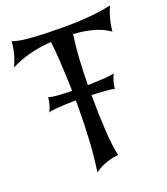

<svg xmlns="http://www.w3.org/2000/svg" viewBox="-160 -834 810 929"><g transform="rotate(-20 245.5 -369.0)"><path d="M181.2 0Q191.9 -72.8 197 -154.1Q202.1 -235.4 202.1 -327.6V-362.8Q78.6 -360.8 61 -351.6Q67.9 -362.3 73.5 -380.6Q79.1 -398.9 82 -423.3L89.8 -420.9Q110.4 -414.1 201.2 -412.1Q198.7 -502.9 194.8 -567.1Q190.9 -631.3 185.5 -669.4Q126 -665.5 73.7 -651.9Q21.5 -638.2 -24.4 -614.7Q-14.6 -633.3 -5.1 -664.3Q4.4 -695.3 8.3 -737.8L21 -733.9Q78.6 -715.8 279.8 -715.8Q413.6 -715.8 514.2 -737.8Q500 -704.6 492.4 -675Q484.9 -645.5 482.4 -614.7L472.2 -621.6Q412.6 -661.1 299.3 -668.9Q291 -609.9 286.9 -546.1Q282.7 -482.4 282.2 -412.1Q389.6 -415 418.5 -421.9Q401.9 -388.2 398.4 -350.1L390.6 -352.1Q385.3 -355.5 282.2 -361.3Q282.7 -252.9 287.4 -178.7Q292 -104.5 300.3 -62.5L304.2 -44.9Q281.2 -42.5 262.2 -37.4Q243.2 -32.2 227.8 -25.9Q212.4 -19.5 200.7 -12.7Q189 -5.9 181.2 0Z"/></g></svg>

Font: MedievalSharp
Style: Regular
Weight: 500
Version: Version 1.0